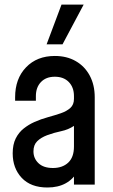

<svg xmlns="http://www.w3.org/2000/svg" viewBox="-20 -800 490 832"><path d="M185.5 12.5Q113.5 12.5 74.2 -29.2Q35 -71 35 -135.5Q35 -174 48.2 -200.2Q61.5 -226.5 82.8 -243.2Q104 -260 128.5 -271Q157.5 -284 187.8 -292.2Q218 -300.5 243.5 -309.2Q269 -318 284.8 -332.2Q300.5 -346.5 300.5 -371.5V-383.5Q300.5 -421.5 278.2 -444.5Q256 -467.5 217.5 -467.5Q179.5 -467.5 157.5 -444.5Q135.5 -421.5 135.5 -383.5V-363.5H45.5V-378.5Q45.5 -459 92.8 -508.2Q140 -557.5 217.5 -557.5Q269.5 -557.5 308.2 -535.2Q347 -513 368.8 -472.5Q390.5 -432 390.5 -378.5V0H300.5V-78.5L316 -58.5Q298.5 -24.5 265.2 -6Q232 12.5 185.5 12.5ZM209.5 -72Q250.5 -72 275.5 -95.2Q300.5 -118.5 300.5 -165V-254.5Q276 -238 244.8 -231.5Q213.5 -225 184 -214Q157.5 -204 141.2 -188Q125 -172 125 -144Q125 -113.5 146.8 -92.8Q168.5 -72 209.5 -72ZM182 -608 246.5 -780H342.5L251 -608Z"/></svg>

Font: Mohave Light Medium
Style: Regular
Weight: 500
Version: Version 2.003